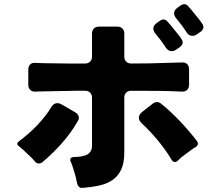

<svg xmlns="http://www.w3.org/2000/svg" viewBox="-20 -886 1040 916"><path d="M870 -732Q864 -741 858 -750Q852 -759 845 -768Q832 -785 821 -798Q810 -811 810.5 -824Q811 -837 825 -848L842 -860Q850 -866 859 -866Q870 -866 877 -857Q881 -853 884.5 -848.5Q888 -844 893 -839L931 -792Q935 -787 938.5 -782Q942 -777 945 -772Q952 -763 950 -753Q948 -743 939 -736L919 -722Q909 -715 898 -715Q881 -715 870 -732ZM771 -659Q765 -668 759 -677Q753 -686 746 -695Q733 -712 722 -725Q711 -738 711.5 -751Q712 -764 726 -775L743 -787Q751 -793 760 -793Q771 -793 778 -784Q782 -780 785.5 -775.5Q789 -771 794 -766L832 -719Q836 -714 839.5 -709Q843 -704 846 -699Q853 -690 851 -680Q849 -670 840 -663L820 -649Q810 -642 799 -642Q782 -642 771 -659ZM348 -12Q344 -25 343 -35Q339 -49 335.5 -62Q332 -75 327 -89Q323 -103 318 -113Q308 -135 333 -137Q347 -137 362.5 -139Q378 -141 390.5 -146Q403 -151 411 -162Q419 -173 419 -191V-420Q419 -435 410 -444Q401 -453 386 -453Q362 -453 338.5 -453Q315 -453 292 -452L184 -450Q174 -450 165.5 -449.5Q157 -449 149 -449Q134 -448 124.5 -457Q115 -466 115 -481V-553Q115 -570 124.5 -579Q134 -588 151 -586Q168 -585 188 -584.5Q208 -584 232 -584Q265 -583 303 -583Q341 -583 386 -583Q401 -583 410 -592Q419 -601 419 -616V-726Q419 -741 428 -750Q437 -759 452 -759H540Q555 -759 564 -750Q573 -741 573 -726V-616Q573 -601 582 -592Q591 -583 606 -583Q705 -583 771 -586L848 -588Q864 -589 873 -580Q882 -571 882 -555V-482Q882 -466 872.5 -457Q863 -448 847 -449Q787 -452 726.5 -452.5Q666 -453 606 -453Q591 -453 582 -444Q573 -435 573 -420V-159Q573 -108 558 -76.5Q543 -45 516.5 -27Q490 -9 454 -1Q418 7 375 10Q364 12 357 5.5Q350 -1 348 -12ZM799 -123Q772 -169 734 -215Q696 -261 656 -298Q642 -311 642.5 -325Q643 -339 657 -351L708 -391Q718 -399 729 -399Q738 -399 748 -392Q796 -353 838.5 -308Q881 -263 919 -214Q926 -205 923.5 -196.5Q921 -188 911 -183Q906 -180 900.5 -176.5Q895 -173 890 -169Q879 -161 868 -152.5Q857 -144 846 -136Q841 -131 836.5 -127.5Q832 -124 828 -119Q821 -113 814 -113Q806 -113 799 -123ZM147 -115Q146 -117 145 -117.5Q144 -118 143 -120L135 -129Q124 -140 112.5 -150.5Q101 -161 90 -172Q85 -176 80.5 -179.5Q76 -183 72 -187Q53 -200 72 -213Q92 -228 114 -247Q136 -266 156.5 -287.5Q177 -309 195 -332Q213 -355 226 -377Q237 -394 254 -394Q262 -394 272 -389L339 -350Q351 -343 355 -331.5Q359 -320 351 -308Q319 -252 275 -202.5Q231 -153 181 -111Q173 -106 166 -106Q155 -106 147 -115Z"/></svg>

Font: Higure Gothic Black
Style: Regular
Weight: 900
Designer: Yoshimichi Ohira
Foundry: Positype
Version: Version 1.000